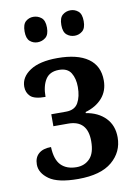

<svg xmlns="http://www.w3.org/2000/svg" viewBox="-86 -804 608 870"><g transform="rotate(-10 218.5 -369.5)"><path d="M203 10Q110 10 69.5 -19Q29 -48 29 -87Q29 -119 49 -136.5Q69 -154 106 -154Q108 -96 133.5 -70Q159 -44 205 -44Q242 -44 266 -69Q290 -94 290 -149Q290 -245 201 -245H133V-300H201Q241 -300 257 -328.5Q273 -357 273 -401Q273 -440 257 -466Q241 -492 202 -492Q159 -492 140 -462Q121 -432 121 -382Q70 -382 52 -399.5Q34 -417 34 -444Q34 -488 78 -517Q122 -546 204 -546Q296 -546 345 -511.5Q394 -477 394 -410Q394 -362 365.5 -329.5Q337 -297 288 -283V-278Q344 -269 377.5 -234.5Q411 -200 411 -145Q411 -78 359 -34Q307 10 203 10ZM300 -632Q279 -632 263.5 -645Q248 -658 248 -690Q248 -723 263.5 -736Q279 -749 300 -749Q320 -749 335.5 -736Q351 -723 351 -690Q351 -658 335.5 -645Q320 -632 300 -632ZM129 -632Q109 -632 94 -645Q79 -658 79 -690Q79 -723 94 -736Q109 -749 129 -749Q150 -749 166 -736Q182 -723 182 -690Q182 -658 166 -645Q150 -632 129 -632Z"/></g></svg>

Font: Noto Serif Condensed SemiBold
Style: Regular
Weight: 600
Width: 3
Designer: Monotype Design Team
Foundry: Monotype Imaging Inc.
Version: Version 2.013